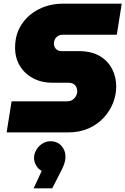

<svg xmlns="http://www.w3.org/2000/svg" viewBox="-20 -720 682 1044"><path d="M16 0 43 -169H343Q362 -169 374.5 -177.5Q387 -186 393.5 -198.5Q400 -211 400 -224Q400 -236 395 -246.5Q390 -257 379.5 -263.5Q369 -270 352 -270H265Q207 -270 161 -294Q115 -318 88.5 -361Q62 -404 62 -461Q62 -533 97 -586.5Q132 -640 191 -670Q250 -700 323 -700H642L615 -531H322Q306 -531 295 -524Q284 -517 278.5 -506Q273 -495 273 -483Q273 -473 277.5 -463.5Q282 -454 291.5 -448Q301 -442 315 -442H408Q478 -442 523 -415Q568 -388 590 -344Q612 -300 612 -250Q612 -205 595 -161Q578 -117 544.5 -80.5Q511 -44 462 -22Q413 0 349 0ZM163 304 207 209Q188 200 176.5 179.5Q165 159 165 139Q165 116 177.5 95Q190 74 210 61Q230 48 254 48Q292 48 314 73Q336 98 336 131Q336 153 328 174.5Q320 196 306 222L264 304Z"/></svg>

Font: MuseoModerno Black
Style: Italic
Weight: 900
Italic angle: -9°
Designer: Pablo Cosgaya, Héctor Gatti, Marcela Romero, and the Authors of The MuseoModerno Project.
Foundry: Omnibus-Type Team
Version: Version 1.003